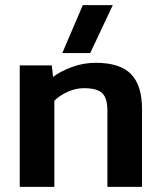

<svg xmlns="http://www.w3.org/2000/svg" viewBox="-20 -729 627 749"><path d="M223 -522 303 -709H420L332 -522ZM57 0V-474H182L187 -429Q216 -451 260.5 -467.5Q305 -484 354 -484Q448 -484 491 -440Q534 -396 534 -304V0H399V-297Q399 -345 379.5 -365Q360 -385 307 -385Q276 -385 244.5 -371Q213 -357 192 -336V0Z"/></svg>

Font: Kanit Medium
Style: Regular
Weight: 500
Designer: Katatrad Team
Foundry: CadsonDemak
Version: Version 2.000; ttfautohint (v1.8.3)